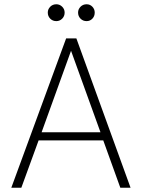

<svg xmlns="http://www.w3.org/2000/svg" viewBox="-20 -880 665 900"><path d="M33 0 290 -700H338L592 0H544L464 -222H161L80 0ZM313 -642 175 -260H451ZM244 -781Q227 -781 215.5 -792.5Q204 -804 204 -821Q204 -837 215.5 -848.5Q227 -860 244 -860Q260 -860 271.5 -848.5Q283 -837 283 -821Q283 -804 271.5 -792.5Q260 -781 244 -781ZM386 -781Q369 -781 357.5 -792.5Q346 -804 346 -821Q346 -837 357.5 -848.5Q369 -860 386 -860Q402 -860 413 -848.5Q424 -837 424 -821Q424 -804 413 -792.5Q402 -781 386 -781Z"/></svg>

Font: DM Sans ExtraLight
Style: Regular
Weight: 200
Designer: Colophon Foundry, Jonny Pinhorn
Foundry: Colophon Foundry
Version: Version 4.004; ttfautohint (v1.8.4.7-5d5b)